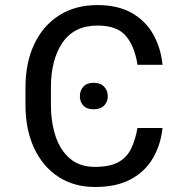

<svg xmlns="http://www.w3.org/2000/svg" viewBox="-20 -742 756 772"><path d="M532.7 -227.3H633.5Q626.4 -160.5 595.3 -106.7Q564.3 -52.9 506.6 -21.5Q448.9 9.9 362.2 9.9Q277.7 9.9 214.8 -31.1Q152 -72.1 117.2 -146.5Q82.4 -220.9 82.4 -321V-389.2Q82.4 -489.3 117.5 -564.1Q152.7 -638.8 217.7 -680.2Q282.7 -721.6 372.2 -721.6Q453.1 -721.6 508.7 -690.5Q564.3 -659.4 595.3 -605.3Q626.4 -551.1 633.5 -481.5H532.7Q522 -554 487 -596.6Q452.1 -639.2 372.2 -639.2Q278.4 -639.2 231.5 -570.8Q184.7 -502.5 184.7 -390.6V-321Q184.7 -252.8 202.9 -196Q221.2 -139.2 260.5 -105.1Q299.7 -71 362.2 -71Q421.9 -71 456 -90Q490.1 -109 507.1 -144Q524.1 -179 532.7 -227.3ZM301.1 -355.1Q301.1 -377.5 315 -393.3Q328.8 -409.1 356.5 -409.1Q384.2 -409.1 398.8 -393.3Q413.4 -377.5 413.4 -355.1Q413.4 -332.7 398.8 -317.6Q384.2 -302.6 356.5 -302.6Q328.8 -302.6 315 -317.6Q301.1 -332.7 301.1 -355.1Z"/></svg>

Font: Inter UI
Style: Regular
Weight: 400
Designer: Rasmus Andersson
Foundry: rsms
Version: Version 2.2